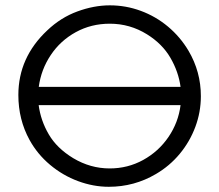

<svg xmlns="http://www.w3.org/2000/svg" viewBox="-20 -698 834 730"><path d="M159.7 -582.5Q210.9 -631.3 274.2 -654.5Q337.4 -677.7 397.5 -677.7Q458.5 -677.7 515.4 -656.7Q572.3 -635.7 618.9 -596.7Q665.5 -557.6 696.8 -504.9Q743.7 -425.3 743.7 -332.5Q743.7 -272 722.7 -215.6Q701.7 -159.2 663.3 -113Q625 -66.9 573.2 -36.6Q490.7 12.2 393.6 12.2Q335 12.2 276.9 -9.3Q218.8 -30.8 170.4 -71.3Q122.1 -111.8 92.3 -166Q49.8 -243.2 49.8 -336.9Q49.8 -479.5 159.7 -582.5ZM165.5 -187Q196.3 -134.3 258.3 -96.7Q323.7 -57.6 397 -57.6Q465.8 -57.6 524.4 -89.8Q583 -122.1 620.6 -177.2Q658.2 -232.4 666.5 -298.3H127Q134.8 -239.3 165.5 -187ZM127.4 -367.7H666.5Q658.7 -425.3 627.9 -478.3Q597.2 -531.2 539.1 -567.4Q474.1 -607.9 397.5 -607.9Q326.7 -607.9 268.1 -575.7Q209.5 -543.5 172.9 -488.5Q136.2 -433.6 127.4 -367.7Z"/></svg>

Font: NMS Futura Pro Book
Style: Regular
Weight: 400
Designer: Blend3rman
Version: Version 0.1